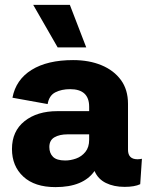

<svg xmlns="http://www.w3.org/2000/svg" viewBox="-20 -756 606 786"><path d="M345 -319Q345 -391 267 -391Q232 -391 206.5 -378Q181 -365 175 -330L31 -356Q45 -430 109.5 -470Q174 -510 279 -510Q345 -510 395.5 -489Q446 -468 475 -428.5Q504 -389 504 -331V-143Q504 -104 543 -104Q551 -104 561 -106L554 -2Q531 9 490 9Q446 9 413.5 -7Q381 -23 367 -56Q321 10 207 10Q122 10 75.5 -33Q29 -76 29 -146Q29 -219 80.5 -260Q132 -301 215 -301H345ZM247 -99Q269 -99 291.5 -107Q314 -115 329.5 -134Q345 -153 345 -184V-206H256Q224 -206 203 -194Q182 -182 182 -154Q182 -129 197 -114Q212 -99 247 -99ZM266 -736 333 -562H216L116 -736Z"/></svg>

Font: Prodigy Sans
Style: Bold
Weight: 700
Designer: Wei Huang
Foundry: Wei Huang
Version: Version 1.003; ttfautohint (v1.8.3)